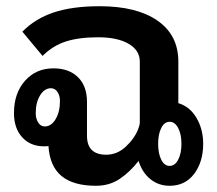

<svg xmlns="http://www.w3.org/2000/svg" viewBox="-20 -588 699 618"><path d="M634 -125Q634 -67 605 -28.5Q576 10 526 10Q491 10 464.5 -11Q438 -32 426 -70Q398 -34 365 -12Q332 10 289 10Q216 10 178 -21.5Q140 -53 136 -118Q132 -117 122 -117Q78 -117 51.5 -146Q25 -175 25 -224Q25 -288 60.5 -328Q96 -368 152 -368Q202 -368 231 -339.5Q260 -311 260 -260V-151Q260 -90 322 -90Q357 -90 385 -116Q413 -142 425 -173Q430 -186 430 -194V-390Q430 -426 394 -447Q358 -468 296 -468Q234 -468 192 -454.5Q150 -441 117 -408L52 -486Q93 -528 153 -548Q213 -568 301 -568Q420 -568 487 -521.5Q554 -475 554 -390V-256Q591 -245 612.5 -208.5Q634 -172 634 -125ZM173 -263Q173 -280 165 -292Q157 -304 144 -304Q123 -304 109 -281Q95 -258 95 -224Q95 -206 103 -193.5Q111 -181 124 -181Q145 -181 159 -204.5Q173 -228 173 -263ZM564 -125Q564 -156 553.5 -176Q543 -196 526 -196Q509 -196 499 -176Q489 -156 489 -125Q489 -94 499 -74Q509 -54 526 -54Q543 -54 553.5 -74Q564 -94 564 -125Z"/></svg>

Font: KoHo
Style: Bold
Weight: 700
Designer: Cadson Demak & Katatrad Team
Foundry: Cadson Demak Co.,Ltd.
Version: Version 1.000; ttfautohint (v1.6)